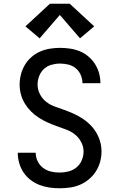

<svg xmlns="http://www.w3.org/2000/svg" viewBox="-20 -999 640 1027"><path d="M299 8Q271 8 243.5 4Q216 0 190.5 -10Q165 -20 143 -37Q121 -54 106 -76.5Q91 -99 83 -126Q75 -153 75 -180Q75 -181 75 -181.5Q75 -182 75 -182H171Q171 -182 171 -182Q171 -182 171 -181Q171 -158 181.5 -136.5Q192 -115 210.5 -101Q229 -87 252 -81.5Q275 -76 299 -76Q323 -76 346.5 -82Q370 -88 389 -103.5Q408 -119 417.5 -142Q427 -165 427 -189Q427 -215 414 -239.5Q401 -264 380 -280.5Q359 -297 334 -306Q309 -315 284 -324Q259 -333 234.5 -344Q210 -355 187.5 -369.5Q165 -384 146 -403Q127 -422 113 -445Q99 -468 92 -494Q85 -520 85 -546Q85 -574 92 -601Q99 -628 113 -651.5Q127 -675 148 -693.5Q169 -712 194 -723Q219 -734 246.5 -738.5Q274 -743 301 -743Q328 -743 355 -739Q382 -735 406.5 -725Q431 -715 452 -697.5Q473 -680 487.5 -657.5Q502 -635 509.5 -609Q517 -583 517 -556Q517 -556 517 -555.5Q517 -555 517 -554H421Q421 -554 421 -554.5Q421 -555 421 -555Q421 -578 411.5 -599Q402 -620 385 -634Q368 -648 346 -653.5Q324 -659 301 -659Q278 -659 255 -652.5Q232 -646 215 -630Q198 -614 189.5 -592Q181 -570 181 -547Q181 -520 193.5 -495.5Q206 -471 227 -454.5Q248 -438 273.5 -429Q299 -420 324 -411Q349 -402 373.5 -391Q398 -380 420.5 -365.5Q443 -351 462 -332Q481 -313 494.5 -290.5Q508 -268 515.5 -242Q523 -216 523 -189Q523 -161 515.5 -133.5Q508 -106 493 -82.5Q478 -59 456 -40.5Q434 -22 408.5 -11Q383 0 355 4Q327 8 299 8ZM192 -794 116 -858 247 -979H353L484 -858L408 -794L300 -919Z"/></svg>

Font: Iosevka Curly Medium Extended
Style: Regular
Weight: 500
Width: 7
Monospace: yes
Designer: Belleve Invis
Foundry: Belleve Invis
Version: Version 11.1.0; ttfautohint (v1.8.3)